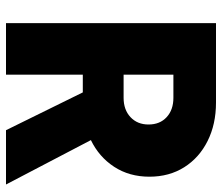

<svg xmlns="http://www.w3.org/2000/svg" viewBox="-70 -670 740 640"><g transform="rotate(90 300.0 -350.0)"><path d="M57 0V-700H322Q394 -700 450 -672Q506 -644 537.5 -594Q569 -544 569 -478Q569 -411 536 -360.5Q503 -310 447 -283L595 0H414L288 -256H229V0ZM229 -392H306Q346 -392 370.5 -415Q395 -438 395 -475Q395 -513 370.5 -535.5Q346 -558 306 -558H229Z"/></g></svg>

Font: Red Hat Mono
Style: Bold
Weight: 700
Monospace: yes
Designer: Pentagram, MCKL
Foundry: Pentagram, MCKL
Version: Version 1.023; ttfautohint (v1.8.3)